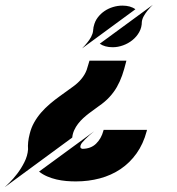

<svg xmlns="http://www.w3.org/2000/svg" viewBox="-51 -542 739 800"><path d="M-31.2 237.8Q-26.4 233.4 -11.2 218.5Q3.9 203.6 20.5 182.1Q37.1 160.6 50.5 134Q64 107.4 65.9 80.1Q63.5 51.3 72.8 15.6Q79.1 -10.3 91.6 -32.2Q104 -54.2 120.6 -73.2Q137.2 -92.3 157 -109.1Q176.8 -126 197.3 -140.6L250 -178.7Q294.9 -210 310.1 -250.5L321.8 -289.1H475.6L474.1 -283.2Q466.8 -253.4 457.8 -227.5Q448.7 -201.7 435.8 -179.2Q422.9 -156.7 404.5 -137Q386.2 -117.2 360.4 -99.6L319.8 -69.8Q307.6 -60.5 295.7 -49.6Q283.7 -38.6 274.2 -26.1Q264.6 -13.7 258.1 0.7Q251.5 15.1 250 31.2ZM379.9 2.4 380.9 -1H561.5L560.1 4.9Q545.9 58.1 517.8 97.4Q489.7 136.7 451.2 162.6Q412.6 188.5 365.2 201.2Q317.9 213.9 265.1 213.9Q245.6 213.9 225.1 212.2Q204.6 210.4 184.6 205.8Q164.6 201.2 145.8 193.1Q127 185.1 111.8 172.9L341.3 4.9Q318.8 22.9 304.2 38.1Q294.9 47.4 290.8 52.7Q286.6 58.1 284.9 63.2Q283.2 68.4 284.2 72.3Q285.2 76.2 291.5 78.1Q327.1 78.1 349.1 56.9Q371.1 35.6 379.9 2.4ZM291 -340.3Q302.7 -352.1 312.5 -364.3Q321.8 -375.5 328.6 -388.2Q335.4 -400.9 336.9 -413.6Q336.9 -415 337.2 -418Q337.4 -420.9 337.9 -421.9Q337.9 -424.8 338.4 -427.5Q338.9 -430.2 339.8 -433.1Q344.2 -453.1 356.2 -469Q368.2 -484.9 384.3 -495.8Q400.4 -506.8 419.9 -512.7Q439.5 -518.6 459 -518.6Q492.7 -518.6 513.2 -503.4ZM364.7 -359.9 585.9 -522Q584 -520.5 577.4 -513.7Q570.8 -506.8 563 -497.1Q555.2 -487.3 548.3 -475.3Q541.5 -463.4 540 -451.2Q540 -427.7 529.1 -408.2Q518.1 -388.7 500.7 -374.8Q483.4 -360.8 461.7 -353Q439.9 -345.2 418.5 -345.2Q385.7 -345.2 364.7 -359.9Z"/></svg>

Font: Facon
Style: Bold Italic
Weight: 700
Italic angle: -12°
Designer: Google
Version: Version 2.001150; 2014